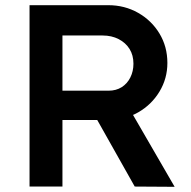

<svg xmlns="http://www.w3.org/2000/svg" viewBox="-20 -720 737 741"><path d="M94 0V-700H398Q461 -700 513 -670.5Q565 -641 595.5 -590.5Q626 -540 626 -477Q626 -417 595.5 -366.5Q565 -316 513.5 -286.5Q462 -257 398 -257H221V0ZM500 0 322 -316 456 -341 654 1ZM221 -370H399Q428 -370 449.5 -383.5Q471 -397 483 -421Q495 -445 495 -474Q495 -507 480 -531Q465 -555 438 -569Q411 -583 376 -583H221Z"/></svg>

Font: Mach Medium
Style: Regular
Weight: 500
Version: Version 1.002